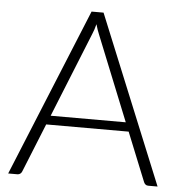

<svg xmlns="http://www.w3.org/2000/svg" viewBox="-51 -757 759 806"><g transform="rotate(5 328.0 -354.0)"><path d="M486 -257 342 -614.5Q334.5 -632 327.5 -656.5Q324.5 -644.5 321 -633.8Q317.5 -623 313.5 -614L169.5 -257ZM642.5 0H603Q596 0 591.5 -3.8Q587 -7.5 584.5 -13.5L501.5 -219H154L71 -13.5Q69 -8 64 -4Q59 0 52 0H13L302.5 -707.5H353Z"/></g></svg>

Font: LatoLatin Light
Style: Regular
Weight: 300
Designer: Lukasz Dziedzic with Adam Twardoch and Botio Nikoltchev
Foundry: tyPoland Lukasz Dziedzic
Version: Version 2.015; 2015-08-06; http://www.latofonts.com/